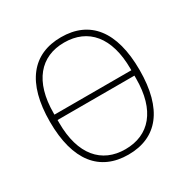

<svg xmlns="http://www.w3.org/2000/svg" viewBox="-162 -860 1010 1023"><g transform="rotate(-30 343.0 -349.0)"><path d="M343 12C168 12 67 -109 67 -349C67 -589 168 -710 343 -710C519 -710 619 -589 619 -349C619 -109 519 12 343 12ZM343 -21C490 -21 580 -124 580 -319V-337H107V-319C107 -124 198 -21 343 -21ZM107 -370H580V-379C580 -574 490 -677 343 -677C198 -677 107 -574 107 -379Z"/></g></svg>

Font: Plexus Sans ExtraLight
Style: Regular
Weight: 250
Version: Version 2.001;PS 002.001;hotconv 1.0.70;makeotf.lib2.5.58329